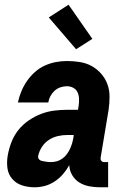

<svg xmlns="http://www.w3.org/2000/svg" viewBox="-20 -787 540 815"><path d="M127 8Q99 8 74 0Q49 -8 32 -27.5Q15 -47 11.5 -73.5Q8 -100 13 -128Q18 -156 28.5 -183.5Q39 -211 57.5 -234.5Q76 -258 101.5 -275.5Q127 -293 154.5 -303.5Q182 -314 210.5 -317.5Q239 -321 266 -321H311L314 -339Q316 -353 315.5 -367.5Q315 -382 309.5 -394.5Q304 -407 291.5 -414Q279 -421 264 -421Q251 -421 237 -416.5Q223 -412 212 -402Q201 -392 194 -379Q187 -366 185 -352H56Q61 -376 70.5 -399Q80 -422 94.5 -443Q109 -464 128 -481Q147 -498 170 -508.5Q193 -519 217 -523.5Q241 -528 264 -528Q292 -528 319.5 -523.5Q347 -519 369.5 -506.5Q392 -494 409.5 -474Q427 -454 436 -429.5Q445 -405 445 -377Q445 -349 441 -321L407 -117Q406 -110 410 -104.5Q414 -99 422 -99H439V8H404Q380 8 357.5 3.5Q335 -1 316.5 -12.5Q298 -24 286.5 -43.5Q275 -63 274 -86Q263 -66 247.5 -48Q232 -30 212.5 -17Q193 -4 171 2Q149 8 127 8ZM196 -99Q209 -99 221.5 -102.5Q234 -106 245 -114Q256 -122 264 -133Q272 -144 277.5 -156Q283 -168 286.5 -180.5Q290 -193 292 -205L293 -214H266Q246 -214 226 -209.5Q206 -205 188 -193.5Q170 -182 158 -163.5Q146 -145 142 -125Q141 -119 143.5 -114Q146 -109 151 -106.5Q156 -104 162 -103Q168 -102 173.5 -101Q179 -100 184.5 -99.5Q190 -99 196 -99ZM303 -578 187 -713 271 -767 372 -622Z"/></svg>

Font: Iosevka SS18 Heavy
Style: Italic
Weight: 900
Italic angle: -9°
Monospace: yes
Designer: Belleve Invis
Foundry: Belleve Invis
Version: Version 25.1.1; ttfautohint (v1.8.4)